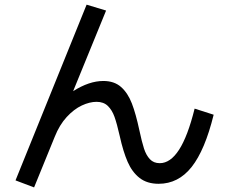

<svg xmlns="http://www.w3.org/2000/svg" viewBox="-20 -775 978 828"><path d="M46.9 2.9 353.5 -754.9 437.5 -729.5 295.4 -381.8Q364.3 -425.8 425.8 -425.8Q472.7 -425.8 502 -399.9Q531.2 -374 548.6 -329.1Q565.9 -284.2 581.1 -212.9Q591.8 -162.6 601.1 -134Q610.4 -105.5 626.5 -88.4Q642.6 -71.3 668.9 -71.3Q714.8 -71.3 752.2 -129.2Q789.6 -187 819.3 -306.6L901.4 -280.3Q863.8 -127.4 806.4 -54.9Q749 17.6 664.1 17.6Q614.3 17.6 582 -7.6Q549.8 -32.7 530.5 -76.9Q511.2 -121.1 496.1 -189.5Q484.4 -241.2 473.9 -270.8Q463.4 -300.3 445.1 -318.1Q426.8 -335.9 396.5 -335.9Q366.7 -335.9 332.8 -320.1Q298.8 -304.2 267.6 -270.3Q236.3 -236.3 215.8 -184.6L127 33.2Z"/></svg>

Font: Pretendard Medium
Style: Regular
Weight: 500
Designer: Base glyphs from Inter by Rasmus Andersson; Hangeul glyphs from Noto Sans CJK(Source Han Sans) by Jang Soo-young and Kan
Foundry: Kil Hyung-jin
Version: Version 1.309